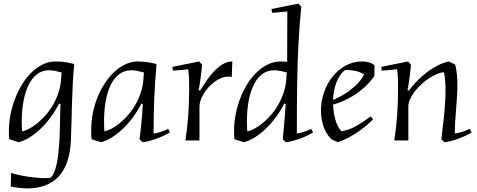

<svg xmlns="http://www.w3.org/2000/svg" viewBox="-20 -779 2645 1065"><path d="M31.7 -6.8Q29.8 -18.1 29.5 -29.3Q29.3 -40.5 29.3 -51.8Q29.3 -98.1 38.6 -144.8Q47.9 -191.4 64.5 -234.1Q81.1 -276.9 104.5 -314.2Q127.9 -351.6 156.7 -378.9Q185.5 -406.2 218.3 -422.1Q251 -438 286.6 -438Q305.2 -438 319.8 -436.8Q334.5 -435.5 346.7 -433.6Q358.9 -431.6 369.6 -429.2Q380.4 -426.8 391.6 -423.8Q386.2 -366.7 383.5 -311.5Q380.9 -256.3 379.2 -203.6Q377.4 -150.9 376.5 -100.8Q375.5 -50.8 373.5 -3.9Q368.2 131.8 306.2 199Q244.1 266.1 131.3 266.1Q122.1 266.1 110.4 265.4Q98.6 264.6 86.4 263.2Q74.2 261.7 62 259.8Q49.8 257.8 39.6 255.4L41.5 180.2Q63.5 187 88.1 192.4Q112.8 197.8 137.7 201.4Q162.6 205.1 185.8 207Q209 209 227.5 209Q237.3 209 245.4 208.5Q253.4 208 259.8 207Q274.4 194.8 283.9 168Q293.5 141.1 299.1 105.5Q304.7 69.8 307.6 28.8Q310.5 -12.2 311.8 -53.7Q313 -95.2 313.5 -133.5Q314 -171.9 315.4 -202.1L307.6 -204.1Q288.1 -165.5 262 -129.9Q235.8 -94.2 206.1 -65.7Q176.3 -37.1 144.8 -17.3Q113.3 2.4 83.5 9.8ZM321.8 -377Q306.6 -381.3 287.6 -385.3Q268.6 -389.2 251.5 -389.2Q213.9 -389.2 185.5 -367.4Q157.2 -345.7 138.4 -307.4Q119.6 -269 110.1 -216.8Q100.6 -164.6 100.6 -104Q100.6 -91.3 101.1 -77.9Q101.6 -64.5 102.5 -50.8Q117.2 -52.7 138.4 -63.2Q159.7 -73.7 182.9 -92Q206.1 -110.4 229.5 -136Q252.9 -161.6 272 -193.8Q291 -226.1 304 -264.2Q316.9 -302.2 319.3 -345.2Z M753.9 -6.8Q755.9 -19 758.5 -42.2Q761.2 -65.4 763.9 -93.3Q766.6 -121.1 768.8 -149.9Q771 -178.7 772 -202.1L764.2 -204.1Q744.6 -165.5 718.5 -129.9Q692.4 -94.2 662.6 -65.7Q632.8 -37.1 601.3 -17.3Q569.8 2.4 540 9.8L488.3 -6.8Q486.3 -19 486.1 -31Q485.8 -43 485.8 -55.2Q485.8 -106.9 495.8 -155.5Q505.9 -204.1 523.9 -246.6Q542 -289.1 566.2 -324.2Q590.3 -359.4 619.1 -384.8Q647.9 -410.2 679.4 -424.1Q710.9 -438 743.2 -438Q758.8 -438 772.2 -437Q785.6 -436 797.9 -434.3Q810.1 -432.6 822.3 -429.9Q834.5 -427.2 848.1 -423.8Q843.8 -373.5 840.6 -325.7Q837.4 -277.8 835.4 -230.2Q833.5 -182.6 832.8 -135Q832 -87.4 832 -38.1Q865.7 -42.5 913.1 -64L921.9 -44.9Q906.7 -34.7 884.8 -24.7Q862.8 -14.6 840.6 -7.1Q818.4 0.5 799.3 5.1Q780.3 9.8 771 9.8ZM778.3 -377Q763.2 -381.3 744.1 -385.3Q725.1 -389.2 708 -389.2Q670.4 -389.2 642.1 -368.2Q613.8 -347.2 595 -309.8Q576.2 -272.5 566.7 -220.2Q557.1 -168 557.1 -106Q557.1 -92.3 557.6 -78.6Q558.1 -64.9 559.1 -50.8Q573.7 -52.7 595 -63.2Q616.2 -73.7 639.4 -92Q662.6 -110.4 686 -136Q709.5 -161.6 728.5 -193.8Q747.6 -226.1 760.5 -264.2Q773.4 -302.2 775.9 -345.2Z M1265.6 -352.1Q1257.3 -354 1247.1 -354Q1227.1 -354 1207.5 -346.2Q1188 -338.4 1170.2 -325.2Q1152.3 -312 1137 -295.2Q1121.6 -278.3 1110.4 -259.8Q1099.1 -241.2 1092.8 -222.9Q1086.4 -204.6 1086.4 -189V0H1008.3Q1019 -67.9 1024.2 -139.2Q1029.3 -210.4 1029.3 -285.2Q1029.3 -311.5 1028.8 -329.3Q1028.3 -347.2 1027.6 -359.6Q1026.9 -372.1 1025.6 -380.1Q1024.4 -388.2 1023.4 -395Q1009.3 -393.1 994.1 -391.6Q981.4 -390.1 966.3 -389.2Q951.2 -388.2 938.5 -387.2L936.5 -408.2L1084.5 -438L1100.6 -420.9Q1100.6 -417 1099.6 -406.2Q1098.6 -395.5 1096.9 -381.3Q1095.2 -367.2 1093.3 -351.3Q1091.3 -335.4 1089.1 -321Q1086.9 -306.6 1085 -295.2Q1083 -283.7 1081.5 -278.8L1089.4 -276.9Q1105.5 -301.8 1124.5 -329.8Q1143.6 -357.9 1166 -382.1Q1188.5 -406.2 1214.1 -422.1Q1239.7 -438 1268.6 -438Z M1651.4 -742.2Q1646.5 -693.8 1642.6 -645.3Q1638.7 -596.7 1636 -545.7Q1633.3 -494.6 1631.3 -439.2Q1629.4 -383.8 1628.4 -321.5Q1627.4 -259.3 1627 -189.2Q1626.5 -119.1 1626.5 -38.1Q1660.2 -42.5 1706.5 -64L1716.8 -44.9Q1701.7 -34.7 1679.7 -24.7Q1657.7 -14.6 1635.5 -7.1Q1613.3 0.5 1594 5.1Q1574.7 9.8 1565.4 9.8L1548.3 -6.8Q1552.2 -40.5 1554.9 -75.2Q1557.6 -109.9 1560.1 -138.2Q1562.5 -171.4 1564.5 -202.1L1556.6 -204.1Q1537.1 -165.5 1511 -129.9Q1484.9 -94.2 1455.1 -65.7Q1425.3 -37.1 1393.8 -17.3Q1362.3 2.4 1332.5 9.8L1280.8 -6.8Q1278.8 -18.1 1278.6 -30Q1278.3 -42 1278.3 -53.2Q1278.3 -100.1 1287.6 -146.7Q1296.9 -193.4 1313.5 -236.1Q1330.1 -278.8 1353.5 -315.7Q1377 -352.5 1405.8 -379.6Q1434.6 -406.7 1467.3 -422.4Q1500 -438 1535.6 -438Q1546.4 -438 1555.4 -437.5Q1564.5 -437 1572.8 -436L1573.7 -715.8Q1559.6 -713.9 1544.4 -712.4Q1531.7 -710.9 1516.6 -710Q1501.5 -709 1488.8 -708L1486.3 -729L1634.8 -758.8ZM1570.8 -377Q1555.7 -381.3 1536.6 -385.3Q1517.6 -389.2 1500.5 -389.2Q1462.9 -389.2 1434.6 -367.9Q1406.2 -346.7 1387.5 -308.6Q1368.7 -270.5 1359.1 -218.5Q1349.6 -166.5 1349.6 -105Q1349.6 -91.3 1350.1 -77.9Q1350.6 -64.5 1351.6 -50.8Q1366.2 -52.7 1387.5 -63.2Q1408.7 -73.7 1431.9 -92Q1455.1 -110.4 1478.5 -136Q1502 -161.6 1521 -193.8Q1540 -226.1 1553 -264.2Q1565.9 -302.2 1568.4 -345.2Z M2056.6 -357.9Q2035.6 -325.7 2002.9 -295.9Q1988.8 -283.2 1971.2 -269.5Q1953.6 -255.9 1931.6 -243.2Q1909.7 -230.5 1883.8 -219Q1857.9 -207.5 1827.6 -198.7Q1829.1 -156.2 1839.8 -116.9Q1850.6 -77.6 1873.5 -50.8Q1915 -57.1 1953.6 -78.6Q1992.2 -100.1 2036.6 -133.8L2049.3 -116.2Q2036.1 -104 2017.6 -87.6Q1999 -71.3 1974.6 -53.7Q1950.2 -36.1 1920.2 -19.5Q1890.1 -2.9 1854.5 9.8L1817.4 -6.8Q1786.6 -39.1 1773.4 -80.8Q1760.3 -122.6 1760.3 -167Q1760.3 -216.8 1776.9 -265.4Q1793.5 -314 1823.5 -352.3Q1853.5 -390.6 1895.5 -414.3Q1937.5 -438 1988.3 -438Q1996.1 -438 2005.1 -437.3Q2014.2 -436.5 2023.2 -434.1Q2032.2 -431.6 2041.3 -427.5Q2050.3 -423.3 2057.6 -416ZM1999.5 -366.2Q1977.5 -379.4 1954.8 -385Q1932.1 -390.6 1907.2 -390.6Q1903.8 -390.6 1900.6 -390.6Q1897.5 -390.6 1893.6 -390.1Q1877.9 -378.4 1866 -360.6Q1854 -342.8 1845.7 -321Q1837.4 -299.3 1832.8 -274.7Q1828.1 -250 1827.6 -224.6Q1880.4 -247.6 1913.8 -272.5Q1947.3 -297.4 1966.3 -318.4Q1988.8 -342.8 1999.5 -366.2Z M2596.2 -44.9Q2581.1 -34.7 2559.1 -24.7Q2537.1 -14.6 2514.9 -7.1Q2492.7 0.5 2473.6 5.1Q2454.6 9.8 2445.3 9.8L2428.2 -6.8Q2431.6 -38.6 2435.8 -72.5Q2439.9 -106.4 2443.4 -140.6Q2446.8 -174.8 2449 -208.7Q2451.2 -242.7 2451.2 -274.9Q2451.2 -302.7 2449.5 -328.6Q2447.8 -354.5 2442.9 -377.9Q2426.8 -377.9 2405.8 -369.4Q2384.8 -360.8 2362.8 -346.7Q2340.8 -332.5 2319.6 -313.5Q2298.3 -294.4 2282 -273.4Q2265.6 -252.4 2255.4 -230.7Q2245.1 -209 2245.1 -189V0H2167Q2177.7 -67.9 2182.9 -139.2Q2188 -210.4 2188 -285.2Q2188 -311.5 2187.5 -329.3Q2187 -347.2 2186.3 -359.6Q2185.5 -372.1 2184.3 -380.1Q2183.1 -388.2 2182.1 -395Q2168 -393.1 2152.8 -391.6Q2140.1 -390.1 2125 -389.2Q2109.9 -388.2 2097.2 -387.2L2095.2 -408.2L2243.2 -438L2259.3 -420.9Q2259.3 -417 2258.3 -406.2Q2257.3 -395.5 2255.6 -381.3Q2253.9 -367.2 2252 -351.3Q2250 -335.4 2247.8 -321Q2245.6 -306.6 2243.7 -295.2Q2241.7 -283.7 2240.2 -278.8L2248 -276.9Q2270 -305.7 2295.4 -331.8Q2320.8 -357.9 2348.9 -378.9Q2377 -399.9 2407 -415.3Q2437 -430.7 2468.3 -438L2504.9 -420.9Q2511.7 -394.5 2514.4 -366Q2517.1 -337.4 2517.1 -307.1Q2517.1 -273.4 2514.6 -238.5Q2512.2 -203.6 2509.5 -169.2Q2506.8 -134.8 2504.6 -101.6Q2502.4 -68.4 2502.9 -38.1Q2519.5 -40.5 2541 -46.9Q2562.5 -53.2 2585.9 -64Z"/></svg>

Font: Simonetta
Style: Italic
Weight: 400
Italic angle: -2°
Designer: Gayaneh Bagdasaryan
Foundry: BrownFox
Version: Version 1.001